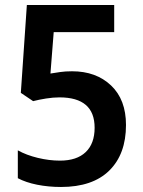

<svg xmlns="http://www.w3.org/2000/svg" viewBox="-20 -734 569 765"><path d="M223 11Q173 11 128 2Q83 -7 51 -24V-135Q85 -116 130.5 -105Q176 -94 219 -94Q286 -94 321.5 -128Q357 -162 357 -225Q357 -346 217 -346Q192 -346 163.5 -341.5Q135 -337 112 -331L63 -364L87 -714H435V-606H194L181 -441Q200 -444 220 -447Q240 -450 267 -450Q363 -450 422.5 -393.5Q482 -337 482 -236Q482 -120 415.5 -54.5Q349 11 223 11Z"/></svg>

Font: Noto Sans Malayalam SemiCondensed SemiBold
Style: Regular
Weight: 600
Width: 4
Designer: Jelle Bosma - Monotype Design Team
Foundry: Monotype Imaging Inc.
Version: Version 2.104; ttfautohint (v1.8.4.7-5d5b)